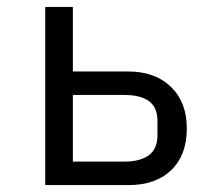

<svg xmlns="http://www.w3.org/2000/svg" viewBox="-20 -536 640 556"><path d="M111 -516H191V-329H351Q429 -329 475 -284.5Q521 -240 521 -164Q521 -87 476 -43.5Q431 0 352 0H111ZM340 -68Q386 -68 411 -86.5Q436 -105 436 -144V-186Q436 -225 411.5 -243Q387 -261 340 -261H191V-68Z"/></svg>

Font: iA Writer Quattro V
Style: Regular
Weight: 400
Designer: Mike Abbink, Paul van der Laan, Pieter van Rosmalen, Oliver Reichenstein
Foundry: Information Architects Inc.
Version: Version 2.000